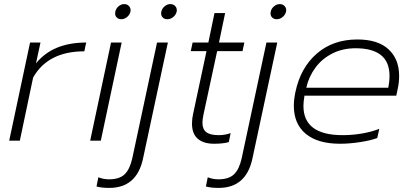

<svg xmlns="http://www.w3.org/2000/svg" viewBox="-20 -688 2017 939"><path d="M127 -480H178L156 -378Q238 -480 402 -480L397 -460Q395 -445 392 -437Q215 -437 142 -309L77 0H25Z M543 -622Q543 -628 544 -631Q547 -646 559.5 -657Q572 -668 588 -668Q603 -668 612 -657Q621 -646 618 -631Q614 -615 601 -604.5Q588 -594 573 -594Q560 -594 551.5 -602Q543 -610 543 -622ZM523 -480H575L473 0H421Z M768 -623Q768 -628 769 -631Q772 -646 785 -657Q798 -668 813 -668Q829 -668 838 -657Q847 -646 844 -631Q840 -615 827 -604.5Q814 -594 798 -594Q785 -594 776.5 -602Q768 -610 768 -623ZM452 224 461 179Q486 189 513 189Q564 189 589.5 164.5Q615 140 627 86L748 -480H801L680 85Q650 231 514 231Q476 231 452 224Z M919 -83Q919 -108 924 -129L990 -438H913L922 -480H999L1029 -624H1081L1051 -480H1175L1166 -438H1042L975 -127Q970 -102 970 -88Q970 -56 989 -41.5Q1008 -27 1050 -27Q1080 -27 1108 -37L1099 7Q1071 15 1027 15Q975 15 947 -9.5Q919 -34 919 -83Z M1303 -623Q1303 -628 1304 -631Q1307 -646 1320 -657Q1333 -668 1348 -668Q1364 -668 1373 -657Q1382 -646 1379 -631Q1375 -615 1362 -604.5Q1349 -594 1333 -594Q1320 -594 1311.5 -602Q1303 -610 1303 -623ZM987 224 996 179Q1021 189 1048 189Q1099 189 1124.5 164.5Q1150 140 1162 86L1283 -480H1336L1215 85Q1185 231 1049 231Q1011 231 987 224Z M1417 -171Q1417 -201 1425 -239Q1450 -357 1529.5 -426Q1609 -495 1728 -495Q1828 -495 1880 -447Q1932 -399 1932 -317Q1932 -284 1925 -253L1918 -220H1469Q1464 -190 1464 -170Q1464 -27 1656 -27Q1703 -27 1750 -35Q1797 -43 1835 -58L1825 -13Q1793 -1 1741 7Q1689 15 1643 15Q1534 15 1475.5 -33.5Q1417 -82 1417 -171ZM1879 -259Q1885 -289 1885 -317Q1885 -452 1719 -452Q1656 -452 1605.5 -426.5Q1555 -401 1522.5 -357Q1490 -313 1478 -259Z"/></svg>

Font: Prompt ExtraLight
Style: Italic
Weight: 275
Italic angle: -12°
Designer: Katatrad Team
Foundry: CadsonDemak
Version: Version 1.000